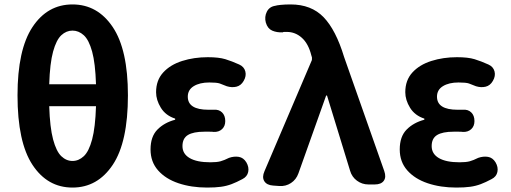

<svg xmlns="http://www.w3.org/2000/svg" viewBox="-20 -832 2307 866"><path d="M307 14Q194 14 126.5 -88.5Q59 -191 59 -402Q59 -608 126.5 -710Q194 -812 307 -812Q420 -812 488.5 -710Q557 -608 557 -402Q557 -191 488.5 -88.5Q420 14 307 14ZM307 -106Q335 -106 358 -127.5Q381 -149 395.5 -203Q410 -257 413 -353H202Q205 -257 219.5 -203Q234 -149 256.5 -127.5Q279 -106 307 -106ZM202 -452H413Q410 -547 395.5 -599.5Q381 -652 358 -673Q335 -694 307 -694Q279 -694 256.5 -673Q234 -652 219.5 -599.5Q205 -547 202 -452Z M914 14Q843 14 785 -5.5Q727 -25 693 -63.5Q659 -102 659 -158Q659 -216 690 -247.5Q721 -279 770 -292V-297Q727 -311 705.5 -346Q684 -381 684 -416Q684 -470 716 -505Q748 -540 801.5 -557Q855 -574 917 -574Q967 -574 996.5 -565Q1026 -556 1059 -541Q1081 -531 1086.5 -510Q1092 -489 1079 -467Q1067 -446 1046.5 -441Q1026 -436 1003 -443Q984 -451 971 -455.5Q958 -460 924 -460Q881 -460 854 -443.5Q827 -427 827 -396Q827 -337 920 -337Q928 -337 934 -337Q940 -337 944 -337Q967 -339 981.5 -325Q996 -311 996 -286Q996 -263 981.5 -249.5Q967 -236 944 -237Q938 -238 925 -238Q912 -238 902 -238Q852 -238 827.5 -223Q803 -208 803 -173Q803 -138 835.5 -119Q868 -100 929 -100Q958 -100 974.5 -104.5Q991 -109 1013 -120Q1036 -128 1057 -124.5Q1078 -121 1091 -100Q1104 -78 1099.5 -56.5Q1095 -35 1073 -24Q1047 -10 1024.5 -1.5Q1002 7 976.5 10.5Q951 14 914 14Z M1326 -50Q1316 -22 1292.5 -6.5Q1269 9 1240 7L1212 5Q1183 3 1172 -15Q1161 -33 1173 -60L1385 -557Q1387 -560 1387 -564.5Q1387 -569 1387 -573L1384 -583Q1371 -635 1341.5 -661.5Q1312 -688 1274 -688Q1264 -688 1261 -688Q1258 -688 1255 -686Q1228 -685 1207.5 -694Q1187 -703 1179 -730Q1172 -756 1183.5 -779Q1195 -802 1222 -806Q1227 -808 1246 -810Q1265 -812 1291 -812Q1384 -812 1439.5 -754.5Q1495 -697 1532 -575L1713 -61Q1723 -33 1711 -16.5Q1699 0 1670 0H1642Q1613 0 1590 -17Q1567 -34 1559 -62L1455 -401H1451Z M2038 14Q1967 14 1909 -5.5Q1851 -25 1817 -63.5Q1783 -102 1783 -158Q1783 -216 1814 -247.5Q1845 -279 1894 -292V-297Q1851 -311 1829.5 -346Q1808 -381 1808 -416Q1808 -470 1840 -505Q1872 -540 1925.5 -557Q1979 -574 2041 -574Q2091 -574 2120.5 -565Q2150 -556 2183 -541Q2205 -531 2210.5 -510Q2216 -489 2203 -467Q2191 -446 2170.5 -441Q2150 -436 2127 -443Q2108 -451 2095 -455.5Q2082 -460 2048 -460Q2005 -460 1978 -443.5Q1951 -427 1951 -396Q1951 -337 2044 -337Q2052 -337 2058 -337Q2064 -337 2068 -337Q2091 -339 2105.5 -325Q2120 -311 2120 -286Q2120 -263 2105.5 -249.5Q2091 -236 2068 -237Q2062 -238 2049 -238Q2036 -238 2026 -238Q1976 -238 1951.5 -223Q1927 -208 1927 -173Q1927 -138 1959.5 -119Q1992 -100 2053 -100Q2082 -100 2098.5 -104.5Q2115 -109 2137 -120Q2160 -128 2181 -124.5Q2202 -121 2215 -100Q2228 -78 2223.5 -56.5Q2219 -35 2197 -24Q2171 -10 2148.5 -1.5Q2126 7 2100.5 10.5Q2075 14 2038 14Z"/></svg>

Font: Chiron GoRound TC
Style: Bold
Weight: 700
Designer: Ryoko NISHIZUKA 西塚涼子 (kana, bopomofo & ideographs); Paul D. Hunt (Latin, Greek & Cyrillic); Sandoll Communications 산돌커뮤니
Foundry: Adobe
Version: Version 1.000;hotconv 1.1.1;makeotfexe 2.6.0